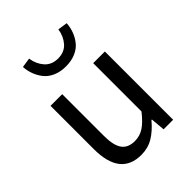

<svg xmlns="http://www.w3.org/2000/svg" viewBox="-211 -842 966 966"><g transform="rotate(-45 272.0 -359.0)"><path d="M224.1 12.2Q75.2 12.2 75.2 -178.2V-485.8H158.2V-189Q158.2 -121.6 180.2 -90.8Q202.1 -60.1 250 -60.1Q285.6 -60.1 314.9 -79.1Q344.2 -98.1 378.9 -142.1V-485.8H461.9V0H394L387.2 -76.2H383.8Q347.2 -32.7 309.3 -10.3Q271.5 12.2 224.1 12.2ZM115.2 -722.2 167 -730Q172.9 -687.5 199.2 -657.2Q225.6 -627 271 -627Q316.4 -627 342.8 -657.2Q369.1 -687.5 375 -730L426.8 -722.2Q424.8 -692.9 415 -667Q405.3 -641.1 387.5 -618.9Q369.6 -596.7 339.6 -583.7Q309.6 -570.8 271 -570.8Q232.4 -570.8 202.4 -583.7Q172.4 -596.7 154.5 -618.9Q136.7 -641.1 127 -667Q117.2 -692.9 115.2 -722.2Z"/></g></svg>

Font: Source Sans Pro
Style: Regular
Weight: 400
Designer: Paul D. Hunt
Foundry: Adobe Systems Incorporated
Version: Version 3.006;hotconv 1.0.111;makeotfexe 2.5.65597